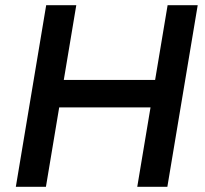

<svg xmlns="http://www.w3.org/2000/svg" viewBox="-20 -720 790 740"><path d="M41 0 158 -700H274L157 0ZM509 0 626 -700H742L625 0ZM184 -306 201 -412H625L608 -306Z"/></svg>

Font: Figtree Light SemiBold
Style: Italic
Weight: 600
Italic angle: -9.5°
Version: Version 2.001;gftools[0.9.30]